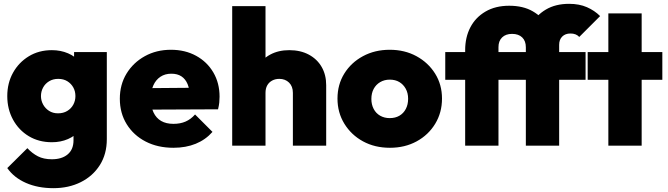

<svg xmlns="http://www.w3.org/2000/svg" viewBox="-20 -761 3490 1003"><path d="M259 222Q178 222 115.5 194.5Q53 167 18 117L123 13Q148 40 178 55.5Q208 71 251 71Q303 71 333.5 45.5Q364 20 364 -28V-155L392 -261L367 -366V-489H538V-34Q538 44 501.5 101.5Q465 159 402 190.5Q339 222 259 222ZM251 -18Q183 -18 130.5 -49.5Q78 -81 48 -136Q18 -191 18 -259Q18 -327 48 -381Q78 -435 130.5 -467Q183 -499 251 -499Q297 -499 335.5 -482.5Q374 -466 398 -436.5Q422 -407 428 -368V-149Q422 -110 397.5 -80.5Q373 -51 335 -34.5Q297 -18 251 -18ZM283 -169Q311 -169 331.5 -181.5Q352 -194 363 -214.5Q374 -235 374 -259Q374 -284 363 -304Q352 -324 332 -336.5Q312 -349 284 -349Q257 -349 236.5 -336.5Q216 -324 205 -303.5Q194 -283 194 -259Q194 -236 205 -215.5Q216 -195 236 -182Q256 -169 283 -169Z M886 11Q804 11 741 -21.5Q678 -54 642 -112Q606 -170 606 -245Q606 -319 641 -376.5Q676 -434 736.5 -467.5Q797 -501 873 -501Q947 -501 1004.5 -469.5Q1062 -438 1094.5 -382.5Q1127 -327 1127 -256Q1127 -241 1125.5 -225.5Q1124 -210 1119 -190L688 -188V-300L1050 -303L972 -254Q971 -295 960 -321.5Q949 -348 928 -362Q907 -376 875 -376Q842 -376 818 -360Q794 -344 781 -315Q768 -286 768 -245Q768 -203 782 -173.5Q796 -144 822 -129Q848 -114 886 -114Q922 -114 949.5 -126Q977 -138 999 -163L1090 -72Q1054 -31 1002.5 -10Q951 11 886 11Z M1510 0V-276Q1510 -310 1490 -329.5Q1470 -349 1439 -349Q1418 -349 1401.5 -340Q1385 -331 1376 -315Q1367 -299 1367 -276L1299 -308Q1299 -367 1323.5 -409.5Q1348 -452 1391 -475.5Q1434 -499 1491 -499Q1550 -499 1593.5 -475.5Q1637 -452 1660.5 -411Q1684 -370 1684 -316V0ZM1193 0V-729H1367V0Z M2017 11Q1938 11 1876.5 -22.5Q1815 -56 1779 -114.5Q1743 -173 1743 -246Q1743 -319 1778.5 -376.5Q1814 -434 1876 -467.5Q1938 -501 2016 -501Q2094 -501 2155.5 -467.5Q2217 -434 2253 -376.5Q2289 -319 2289 -246Q2289 -173 2253.5 -114.5Q2218 -56 2156.5 -22.5Q2095 11 2017 11ZM2016 -144Q2045 -144 2066.5 -156.5Q2088 -169 2100 -192Q2112 -215 2112 -245Q2112 -275 2099.5 -297.5Q2087 -320 2066 -332.5Q2045 -345 2016 -345Q1988 -345 1966 -332Q1944 -319 1932 -296.5Q1920 -274 1920 -244Q1920 -215 1932 -192Q1944 -169 1966 -156.5Q1988 -144 2016 -144Z M2410 0V-499Q2410 -566 2437 -618Q2464 -670 2516 -700.5Q2568 -731 2640 -731Q2713 -731 2763 -702Q2813 -673 2838.5 -628.5Q2864 -584 2864 -537L2727 -514Q2727 -547 2708 -565.5Q2689 -584 2655 -584Q2622 -584 2603 -565.5Q2584 -547 2584 -515V0ZM2306 -344V-489H3039V-344ZM2727 0V-519Q2727 -581 2754 -631Q2781 -681 2831.5 -711Q2882 -741 2953 -741Q3006 -741 3046 -723.5Q3086 -706 3115 -677L3006 -568Q2998 -577 2986.5 -581.5Q2975 -586 2960 -586Q2933 -586 2917 -570Q2901 -554 2901 -527V0Z M3158 0V-691H3332V0ZM3050 -344V-489H3440V-344Z"/></svg>

Font: Outfit Thin ExtraBold
Style: Regular
Weight: 800
Version: Version 1.100;gftools[0.9.27]